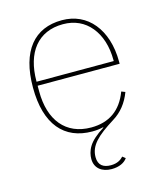

<svg xmlns="http://www.w3.org/2000/svg" viewBox="-109 -599 750 882"><g transform="rotate(-15 266.5 -158.0)"><path d="M313 202C268 202 234 178 234 133C234 116 238 95 251 74C264 53 288 31 325 8L324 6C308 10 291 12 272 12C139 12 60 -77 60 -253C60 -428 137 -518 268 -518C329 -518 380 -494 416 -450C452 -406 473 -343 473 -266V-256H83V-229C83 -92 151 -7 272 -7C357 -7 416 -48 447 -131L465 -124C447 -76 418 -39 377 -14C294 38 255 75 255 130C255 169 279 184 314 184C346 184 363 171 374 159L388 170C375 189 349 202 313 202ZM450 -275V-279C450 -346 432 -400 400 -439C368 -478 323 -499 268 -499C149 -499 83 -414 83 -277V-275Z"/></g></svg>

Font: Plexus Sans Thin
Style: Regular
Weight: 250
Version: Version 2.001;PS 002.001;hotconv 1.0.70;makeotf.lib2.5.58329